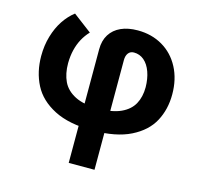

<svg xmlns="http://www.w3.org/2000/svg" viewBox="-106 -654 1021 969"><g transform="rotate(15 404.5 -169.0)"><path d="M498.2 -537.3Q571 -537.3 627.9 -504Q684.9 -470.7 716.9 -409.8Q748.9 -348.9 748.9 -270.1Q749.1 -191.8 715.5 -129.1Q681.9 -66.3 605.6 -28.3Q529.3 9.7 407.8 9.7Q283.6 9.7 205.7 -30.4Q127.9 -70.5 93.9 -136.9Q59.9 -203.2 59.7 -286.6Q59.7 -341.9 74 -390.2Q88.2 -438.6 112.8 -475.7Q137.5 -512.8 169.4 -537.3L266.4 -463.9Q245.2 -441.6 230.7 -414.8Q216.3 -388.1 208.5 -356.1Q200.7 -324.1 200.3 -286.6Q200.3 -231.5 219.4 -191.4Q238.6 -151.3 284.3 -127.9Q329.9 -104.4 407.8 -104.4Q479.7 -104.4 524.6 -125.1Q569.5 -145.8 589.7 -182.6Q609.9 -219.5 609.9 -270.1Q609.4 -314.5 596.8 -349.8Q584.2 -385.1 561.2 -404.8Q538.2 -424.4 508 -424.4Q489 -424.4 478.7 -410.8Q468.3 -397.2 468.3 -374.5V198.9H333.6V-394.7Q333.6 -440 353.6 -472Q373.7 -504 410.6 -520.7Q447.4 -537.3 498.2 -537.3Z"/></g></svg>

Font: Pretendard Variable
Style: Regular
Weight: 400
Designer: Base glyphs from Inter by Rasmus Andersson; Hangul glyphs from Noto Sans CJK(Source Han Sans) by Jang Soo-young and Kang
Foundry: Kil Hyung-jin
Version: Version 1.100;FEAKit 1.0